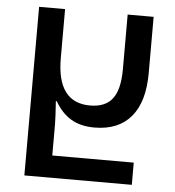

<svg xmlns="http://www.w3.org/2000/svg" viewBox="-52 -762 737 810"><g transform="rotate(5 317.0 -357.0)"><path d="M81 -714H191V-506Q191 -318 331 -318Q396 -318 426 -357.5Q456 -397 456 -482V-714H566V-476Q566 -354 512.5 -290.5Q459 -227 357 -227Q298 -227 257.5 -251.5Q217 -276 190 -324H186Q191 -252 191 -225V-94H536V0H81Z"/></g></svg>

Font: Noto Sans Georgian Medium Narrow
Style: Regular
Weight: 500
Width: 4
Designer: Monotype Design team
Foundry: Monotype Imaging Inc.
Version: Version 1.000